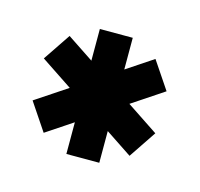

<svg xmlns="http://www.w3.org/2000/svg" viewBox="-47 -828 319 306"><g transform="rotate(15 112.0 -675.0)"><path d="M182.5 -595.2 10.4 -709.8 40.8 -755 212.9 -640.5ZM40.8 -595.2 10.4 -640.5 182.5 -755 212.9 -709.8ZM84.5 -572V-778.2H138.8V-572Z"/></g></svg>

Font: Anybody UltraCondensed Thin
Style: Regular
Weight: 100
Width: 1
Designer: Tyler Finck
Foundry: Etcetera Type Company
Version: Version 1.110